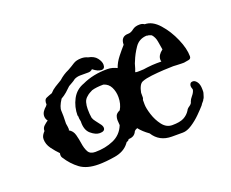

<svg xmlns="http://www.w3.org/2000/svg" viewBox="-65 -420 630 523"><g transform="rotate(-20 249.5 -159.0)"><path d="M143 1Q109 1 89.5 -13.5Q70 -28 56 -50Q52 -55 54 -64Q44 -74 34.5 -87Q25 -100 25 -115Q25 -121 28 -126Q31 -131 35 -135V-136Q35 -144 41 -149.5Q47 -155 53 -159Q48 -165 48 -173Q48 -180 52 -186Q56 -192 62 -197L65 -201Q64 -215 72 -218.5Q80 -222 89 -225Q96 -233 105 -238.5Q114 -244 124 -250Q137 -262 153 -269Q164 -275 173 -281Q182 -287 197 -287Q202 -287 206.5 -286Q211 -285 215 -283Q232 -280 240 -269.5Q248 -259 248 -250Q248 -238 238 -238Q228 -238 214 -249Q209 -244 202 -244H178Q174 -244 169.5 -243Q165 -242 161 -240Q156 -236 150.5 -233Q145 -230 140 -227Q133 -220 125.5 -213.5Q118 -207 109 -202Q96 -182 97 -170.5Q98 -159 97 -134Q97 -133 98.5 -124.5Q100 -116 98 -114Q109 -108 112.5 -95Q116 -82 118 -68Q120 -54 125.5 -44Q131 -34 146 -34Q175 -34 199 -44.5Q223 -55 233 -80Q233 -84 232.5 -87.5Q232 -91 232 -95Q232 -101 234 -106.5Q236 -112 243 -116L247 -118Q256 -133 256 -153Q256 -169 249.5 -182Q243 -195 229 -199Q208 -199 195 -195Q191 -193 186.5 -190.5Q182 -188 179 -185Q171 -179 168.5 -170Q166 -161 166 -151Q166 -144 166.5 -137Q167 -130 168 -125Q170 -119 174.5 -113.5Q179 -108 184 -101Q190 -94 190 -88Q190 -78 175 -78Q163 -78 149.5 -89.5Q136 -101 137 -126Q136 -130 135.5 -134Q135 -138 135 -143H134Q134 -169 145.5 -190.5Q157 -212 180 -220Q212 -235 253 -235Q261 -235 268 -233Q275 -231 281 -228Q286 -243 297.5 -257.5Q309 -272 318 -282Q318 -306 340 -306Q348 -306 356 -312.5Q364 -319 377 -319Q382 -319 385 -318Q388 -317 391 -315Q413 -315 432.5 -293Q452 -271 464.5 -242Q477 -213 477 -191Q477 -184 470.5 -182.5Q464 -181 456 -180H448Q441 -180 434.5 -180.5Q428 -181 425 -181Q415 -181 397 -180Q379 -179 361.5 -177Q344 -175 334 -171Q328 -169 324 -161.5Q320 -154 318 -143V-130Q318 -131 318 -129Q318 -127 316 -123V-110Q316 -99 322 -80Q328 -61 339.5 -46Q351 -31 368 -31Q390 -31 401.5 -37Q413 -43 420 -54Q422 -59 429 -63.5Q436 -68 437 -74Q439 -80 445 -87Q451 -94 453 -101Q454 -103 452.5 -106.5Q451 -110 451 -114Q451 -117 453 -120.5Q455 -124 461 -124Q467 -124 472.5 -116.5Q478 -109 478 -95Q478 -92 478 -89Q478 -86 477 -83Q474 -71 471 -68Q470 -65 467 -62Q464 -59 461 -54Q454 -46 441.5 -33.5Q429 -21 414.5 -11.5Q400 -2 388 -2H356Q320 -2 302 -31Q285 -43 275 -56Q269 -54 266 -50Q260 -36 243 -36L241 -33Q240 -32 238.5 -31.5Q237 -31 235 -30L232 -26Q218 -8 191 -3.5Q164 1 143 1ZM322 -201Q325 -200 328 -200Q331 -200 334 -200Q341 -200 346.5 -200.5Q352 -201 357 -202Q365 -203 372.5 -203.5Q380 -204 385 -204H399Q398 -206 398 -210Q398 -223 413 -234Q411 -245 409 -258Q407 -271 399 -280L391 -283Q387 -283 385 -284Q363 -283 351 -265.5Q339 -248 332 -230Q329 -224 327.5 -217.5Q326 -211 322 -201Z"/></g></svg>

Font: RU Serius
Style: Regular
Weight: 400
Designer: Robert E. Leuschke
Foundry: Robert E. Leuschke
Version: Version 1.011; ttfautohint (v1.8.3)